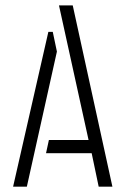

<svg xmlns="http://www.w3.org/2000/svg" viewBox="-20 -703 472 723"><path d="M29.3 0 162.1 -583H178.7L194.3 -508.8L81.1 0ZM153.3 -126 164.1 -175.8H313.5L202.1 -682.6H253.9L403.3 0H351.6L325.2 -126Z"/></svg>

Font: Post No Bills Jaffna
Style: Regular
Weight: 400
Designer: Kosala Senevirathne, Siva Puranthara, Lasantha Premarathna, Tharique Azeez
Foundry: Mooniak
Version: Version 1.220 ; ttfautohint (v1.6)